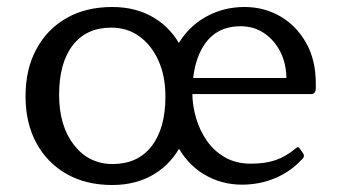

<svg xmlns="http://www.w3.org/2000/svg" viewBox="-20 -520 965 549"><path d="M301 9Q226 9 170.5 -22.5Q115 -54 84 -111Q53 -168 53 -245Q53 -322 84 -379.5Q115 -437 170.5 -468.5Q226 -500 301 -500Q370 -500 421.5 -468.5Q473 -437 501 -379.5Q529 -322 529 -245Q529 -169 501 -111.5Q473 -54 421.5 -22.5Q370 9 301 9ZM302 -51Q374 -51 413.5 -102Q453 -153 453 -244Q453 -303 433 -347Q413 -391 378.5 -416Q344 -441 298 -441Q227 -441 188 -390.5Q149 -340 149 -249Q149 -160 191.5 -105.5Q234 -51 302 -51ZM672 8Q612 8 562.5 -22Q513 -52 483.5 -109.5Q454 -167 454 -249Q454 -331 485 -386.5Q516 -442 567 -471Q618 -500 679 -500Q735 -500 781 -473.5Q827 -447 855 -398Q883 -349 883 -281Q883 -277 883 -271Q883 -265 882 -260Q879 -251 870 -251H516V-297H822L799 -275Q799 -280 799 -284.5Q799 -289 799 -293Q799 -337 782 -371Q765 -405 735.5 -425Q706 -445 668 -445Q601 -445 565.5 -394Q530 -343 530 -254Q530 -219 540.5 -183Q551 -147 571.5 -117.5Q592 -88 623.5 -70Q655 -52 697 -52Q738 -52 767.5 -62Q797 -72 826 -96Q833 -103 838 -94L847 -81Q852 -73 845 -66Q811 -29 766.5 -10.5Q722 8 672 8Z"/></svg>

Font: Hahmlet
Style: Regular
Weight: 400
Designer: Minjoo Ham & Mark Frömberg
Foundry: hypertype
Version: Version 1.001; ttfautohint (v1.8.3)